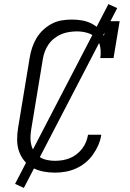

<svg xmlns="http://www.w3.org/2000/svg" viewBox="-20 -839 640 942"><path d="M250 8Q220 8 192 2.5Q164 -3 140 -16Q116 -29 98.5 -51Q81 -73 72.5 -99Q64 -125 64 -154.5Q64 -184 69 -213L126 -558Q130 -582 138 -606Q146 -630 159.5 -652.5Q173 -675 192.5 -693Q212 -711 235 -723Q258 -735 283 -739Q308 -743 333 -743Q357 -743 381 -739Q405 -735 426 -725Q447 -715 463.5 -699Q480 -683 490 -663L502 -735H567L537 -554H472Q476 -581 472 -607Q468 -633 451.5 -651.5Q435 -670 409.5 -677.5Q384 -685 358 -685Q339 -685 319.5 -682Q300 -679 281.5 -671.5Q263 -664 246.5 -651Q230 -638 218.5 -621.5Q207 -605 200 -586.5Q193 -568 190 -548L133 -203Q130 -184 129.5 -164Q129 -144 134 -126Q139 -108 150 -92.5Q161 -77 176.5 -67.5Q192 -58 211 -54Q230 -50 250 -50Q268 -50 286.5 -53Q305 -56 322.5 -63Q340 -70 355.5 -82Q371 -94 383 -109.5Q395 -125 402 -142.5Q409 -160 412 -178H477Q473 -152 462.5 -127.5Q452 -103 436 -80.5Q420 -58 398.5 -40.5Q377 -23 352 -12Q327 -1 301 3.5Q275 8 250 8ZM97 83 54 63 512 -819 555 -799Z"/></svg>

Font: Iosevka Slab LtExObl
Style: Regular
Weight: 300
Width: 7
Italic angle: -9°
Monospace: yes
Designer: Belleve Invis
Foundry: Belleve Invis
Version: Version 11.1.0; ttfautohint (v1.8.3)